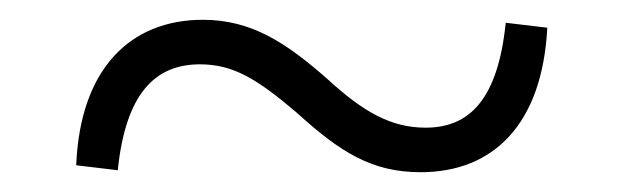

<svg xmlns="http://www.w3.org/2000/svg" viewBox="-20 -475 627 194"><path d="M311 -395C269 -432 234 -455 185 -455C112 -455 61 -406 57 -308L99 -303C107 -381 137 -410 182 -410C216 -410 240 -395 280 -361C324 -321 356 -301 405 -301C479 -301 528 -350 533 -447L491 -452C483 -374 454 -346 410 -346C375 -346 347 -362 311 -395Z"/></svg>

Font: Noto Serif CJK SC Medium
Style: Regular
Weight: 500
Designer: Ryoko NISHIZUKA 西塚涼子 (kana & ideographs); Frank Grießhammer (Latin, Greek & Cyrillic); Wenlong ZHANG 张文龙 (bopomofo); San
Foundry: Adobe
Version: Version 2.001;hotconv 1.1.0;makeotfexe 2.6.0